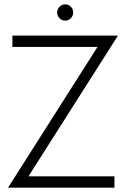

<svg xmlns="http://www.w3.org/2000/svg" viewBox="-20 -864 581 884"><path d="M243 -807C243 -786 260 -769 280 -769C301 -769 317 -786 317 -807C317 -827 301 -844 280 -844C260 -844 243 -827 243 -807ZM37 -648H429L17 0H507V-52H111L523 -700H37Z"/></svg>

Font: Jost Light
Style: Regular
Weight: 300
Version: Version 3.710